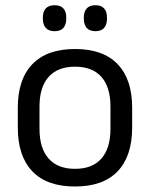

<svg xmlns="http://www.w3.org/2000/svg" viewBox="-20 -684 560 717"><path d="M260 12.5Q155 12.5 100.8 -44.2Q46.5 -101 46.5 -207.5V-282Q46.5 -388 101 -444.5Q155.5 -501 260 -501Q365 -501 419.2 -444.5Q473.5 -388 473.5 -282V-207.5Q473.5 -101 419.2 -44.2Q365 12.5 260 12.5ZM260 -53.5Q325 -53.5 358.8 -92Q392.5 -130.5 392.5 -203V-286.5Q392.5 -358.5 358.8 -396.8Q325 -435 260 -435Q195.5 -435 161.5 -396.8Q127.5 -358.5 127.5 -286.5V-203Q127.5 -130.5 161.5 -92Q195.5 -53.5 260 -53.5ZM183.5 -567.5Q162 -567.5 151 -579.8Q140 -592 140 -614.5V-618Q140 -640.5 151 -652.5Q162 -664.5 183.5 -664.5Q206 -664.5 216.8 -652.5Q227.5 -640.5 227.5 -618V-614.5Q227.5 -592 216.8 -579.8Q206 -567.5 183.5 -567.5ZM336.5 -567.5Q314.5 -567.5 303.8 -579.8Q293 -592 293 -614.5V-618Q293 -640.5 303.8 -652.5Q314.5 -664.5 336.5 -664.5Q358 -664.5 368.8 -652.5Q379.5 -640.5 379.5 -618V-614.5Q379.5 -592 368.8 -579.8Q358 -567.5 336.5 -567.5Z"/></svg>

Font: Anek Latin
Style: Regular
Weight: 400
Designer: Yesha Goshar
Foundry: Ek Type
Version: Version 1.003